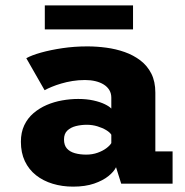

<svg xmlns="http://www.w3.org/2000/svg" viewBox="-20 -685 690 716"><path d="M252.7 11Q211.7 11 176.4 0.2Q141 -10.5 114.2 -31.6Q87.5 -52.8 72.7 -84Q57.9 -115.3 57.9 -156.3Q57.9 -191.2 70.4 -217.7Q82.9 -244.2 104.8 -262.9Q126.7 -281.6 154.1 -293.5Q181.6 -305.3 211.8 -310.6Q242.1 -316 271.6 -316Q303.1 -316 328.3 -310.4Q353.6 -304.8 370.8 -296.4Q388 -288 395.1 -280.1V-320.6Q395.1 -336.9 387.7 -349.1Q380.3 -361.4 367 -369.7Q353.8 -378 335.9 -382.3Q318.1 -386.6 297.1 -386.6Q272.4 -386.6 250 -382.9Q227.6 -379.2 208.5 -373.5Q189.3 -367.9 173.4 -361.3Q157.6 -354.8 146.3 -348.6L78.1 -467.9Q97.2 -478.8 132.6 -488.8Q167.9 -498.7 212.8 -505.4Q257.6 -512 305.6 -512Q340.6 -512 376.5 -507.2Q412.3 -502.4 445 -490.9Q477.6 -479.4 503.6 -459.6Q529.5 -439.8 544.4 -410.4Q559.3 -380.9 559.3 -339.5V-120.3H623.6V0H432L412.7 -61.4Q405.2 -45.3 384.7 -28.6Q364.2 -11.9 331.1 -0.4Q297.9 11 252.7 11ZM301.3 -108.4Q324.5 -108.4 344 -115.4Q363.6 -122.4 376.9 -132.5Q390.2 -142.6 395.1 -151.4V-182.6Q389.9 -191.4 376 -199.8Q362.1 -208.2 343.1 -214Q324.1 -219.7 303.9 -219.7Q282.9 -219.7 263.3 -214.9Q243.7 -210 231.2 -198.2Q218.7 -186.4 218.7 -164.9Q218.7 -143.4 229.6 -131.1Q240.6 -118.9 259.4 -113.7Q278.3 -108.4 301.3 -108.4ZM147.1 -575.4V-664.9H476.1V-575.4Z"/></svg>

Font: Trispace Thin
Style: Regular
Weight: 100
Designer: Tyler Finck
Foundry: Etcetera Type Company
Version: Version 1.210